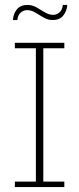

<svg xmlns="http://www.w3.org/2000/svg" viewBox="-20 -756 320 776"><path d="M40 0V-22H125V-561H40V-583H240V-561H155V-22H240V0ZM193 -675Q174 -675 156.5 -685Q139 -695 123 -705Q107 -715 89 -715Q75 -715 63.5 -705Q52 -695 50 -675H32Q34 -701 48.5 -718.5Q63 -736 91 -736Q111 -736 128 -726Q145 -716 161.5 -706Q178 -696 195 -696Q209 -696 220.5 -706Q232 -716 234 -736H252Q250 -711 235.5 -693Q221 -675 193 -675Z"/></svg>

Font: Rokkitt Thin
Style: Regular
Weight: 250
Version: Version 3.103